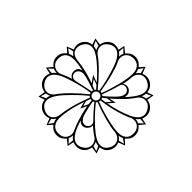

<svg xmlns="http://www.w3.org/2000/svg" viewBox="-222 -1714 2198 2198"><g transform="rotate(-45 877.0 -615.0)"><path d="M988.8 -1192.9 1041.5 -1252.4 1073.2 -1171.4Q1102.1 -1183.1 1130.4 -1183.1H1136.2Q1184.6 -1180.2 1221.7 -1146.5Q1258.8 -1112.8 1262.2 -1060.1L1337.9 -1085.4L1324.7 -999.5Q1378.9 -992.2 1412.4 -954.8Q1445.8 -917.5 1445.8 -871.1Q1445.8 -837.4 1433.6 -806.6L1511.7 -791L1456.5 -723.1Q1479 -706.5 1496.3 -679.7Q1513.7 -652.8 1513.7 -615.2Q1513.7 -573.7 1496.1 -547.1Q1478.5 -520.5 1454.6 -503.4L1514.2 -450.2L1433.6 -419.4Q1444.8 -390.1 1444.8 -362.3V-356.9Q1442.4 -308.6 1409.4 -271.7Q1376.5 -234.9 1321.8 -229.5L1347.2 -154.8L1261.2 -168Q1254.4 -113.3 1217 -79.8Q1179.7 -46.4 1131.3 -45.9Q1097.7 -45.9 1068.8 -59.1L1052.7 19.5L985.4 -36.1Q968.8 -13.2 941.9 3.9Q915 21 877 21Q835.9 21 809.1 3.4Q782.2 -14.2 765.6 -37.6L711.9 22L681.2 -59.1Q654.8 -47.4 626 -47.4H618.7Q569.3 -50.3 533 -82.8Q496.6 -115.2 491.2 -170.4L416.5 -145L428.7 -231Q374.5 -238.3 342 -274.7Q309.6 -311 308.6 -360.4V-363.8Q308.6 -395.5 320.8 -422.9L242.7 -439.5L296.9 -507.8Q274.4 -522.9 257.6 -549.8Q240.7 -576.7 240.7 -615.2Q240.7 -656.7 258.3 -683.3Q275.9 -710 299.8 -727.1L239.7 -779.8L320.8 -811Q309.6 -836.9 309.6 -863.8L310.1 -873.5Q314 -926.3 347.7 -961.4Q381.3 -996.6 431.6 -1000L406.7 -1075.7L493.2 -1062.5Q500 -1118.2 537.8 -1151.1Q575.7 -1184.1 622.1 -1184.1Q653.8 -1184.1 684.6 -1171.4L701.2 -1250L769 -1194.3Q784.7 -1217.3 811.5 -1234.4Q838.4 -1251.5 877 -1251.5Q918.5 -1251.5 945.3 -1233.9Q972.2 -1216.3 988.8 -1192.9ZM876.5 -543Q863.8 -543 856.9 -546.9Q821.8 -463.4 790 -336.7Q758.3 -210 758.3 -138.7Q758.3 -79.1 788.3 -43Q818.4 -6.8 877 -6.8Q928.2 -6.8 959.5 -35.9Q990.7 -64.9 990.7 -110.8Q990.7 -143.1 974.4 -171.4Q958 -199.7 927.7 -298.6Q897.5 -397.5 876.5 -543ZM949.2 -614.3Q949.2 -609.9 948.2 -605Q947.3 -600.1 945.8 -595.2Q1026.4 -561.5 1151.4 -529.1Q1276.4 -496.6 1353.5 -496.6Q1413.1 -496.6 1449.2 -526.4Q1485.4 -556.2 1485.4 -615.2Q1485.4 -666 1456.3 -697.3Q1427.2 -728.5 1381.8 -728.5Q1353.5 -728.5 1316.2 -709.2Q1278.8 -689.9 1177.7 -661.9Q1076.7 -633.8 949.2 -614.3ZM815.4 -651.4 820.8 -660.2Q823.7 -663.6 827.1 -667Q750.5 -762.7 634.5 -871.3Q518.6 -980 443.8 -980Q394.5 -980 363.3 -938.7Q332 -897.5 332 -856Q332 -814.9 361.6 -785.9Q391.1 -756.8 440.4 -753.2Q489.7 -749.5 585.9 -725.8Q682.1 -702.1 815.4 -651.4ZM840.3 -553.7Q835.9 -556.2 832.3 -558.8Q828.6 -561.5 825.2 -564.9Q726.1 -488.8 619.1 -372.3Q512.2 -255.9 512.2 -182.1Q512.2 -132.8 553.2 -101.6Q594.2 -70.3 636.2 -70.3Q677.7 -70.3 707.5 -101.1Q737.3 -131.8 739.5 -182.4Q741.7 -232.9 770.3 -340.6Q798.8 -448.2 840.3 -553.7ZM841.8 -677.7Q851.6 -682.1 859.4 -684.6Q841.3 -821.8 783.7 -991.5Q726.1 -1161.1 635.3 -1161.1Q593.3 -1161.1 552.5 -1127.7Q511.7 -1094.2 511.7 -1046.9Q511.7 -990.7 566.7 -953.6Q621.6 -916.5 700.9 -836.2Q780.3 -755.9 841.8 -677.7ZM939.5 -650.4 946.8 -631.8Q1083.5 -650.4 1253.2 -708Q1422.9 -765.6 1422.9 -856.9Q1422.9 -897.5 1389.9 -939.2Q1356.9 -981 1308.6 -981Q1254.4 -981 1217.3 -926.5Q1180.2 -872.1 1099.9 -793Q1019.5 -713.9 939.5 -650.4ZM724.1 -604.5 647.9 -640.6 731.4 -663.6Q626 -699.7 541.5 -716.3Q457 -732.9 400.9 -732.9Q340.8 -732.9 304.9 -703.1Q269 -673.3 269 -615.2Q269 -560.1 299.8 -530.5Q330.6 -501 372.6 -501Q401.9 -501 432.9 -517.6Q463.9 -534.2 543.5 -559.8Q623 -585.4 724.1 -604.5ZM944.8 -752.4 1026.4 -810.5 990.7 -717.3Q1081.1 -793.5 1161.4 -888.9Q1241.7 -984.4 1241.7 -1047.9Q1241.7 -1097.7 1200.4 -1128.9Q1159.2 -1160.2 1118.2 -1160.2Q1023.9 -1160.2 1013.4 -1038.1Q1002.9 -916 944.8 -752.4ZM964.8 -485.8 983.4 -399.9 907.7 -464.8Q938 -303.2 990.2 -186.3Q1042.5 -69.3 1118.7 -69.3Q1159.2 -69.3 1200.9 -101.8Q1242.7 -134.3 1242.7 -183.6Q1242.7 -239.7 1185.5 -277.1Q1128.4 -314.5 1070.6 -372.6Q1012.7 -430.7 964.8 -485.8ZM497.6 -263.7 515.1 -275.9Q525.4 -283.7 544.9 -314.9Q564.5 -346.2 615.2 -402.3Q612.8 -402.3 606.4 -401.9Q577.6 -401.9 551.5 -425.5Q525.4 -449.2 525.4 -483.4Q525.4 -502 534.2 -515.9Q543 -529.8 555.7 -541.5Q433.1 -503.4 382.3 -463.6Q331.5 -423.8 331.5 -373.5Q331.5 -331.5 364.5 -290.5Q397.5 -249.5 445.8 -249.5Q472.2 -249.5 497.6 -263.7ZM822.8 -947.3Q830.6 -967.8 849.4 -981.7Q868.2 -995.6 896.5 -995.6Q934.1 -995.6 952.1 -975.6Q970.2 -955.6 973.6 -929.2Q983.4 -973.6 989.3 -1014.2Q995.1 -1054.7 995.1 -1091.8Q995.1 -1151.4 965.1 -1187.5Q935.1 -1223.6 877 -1223.6Q821.8 -1223.6 792.2 -1192.9Q762.7 -1162.1 762.7 -1119.6Q762.7 -1090.8 780.3 -1057.4Q797.9 -1023.9 822.8 -947.3ZM1193.4 -494.6Q1209.5 -474.6 1209.5 -449.2Q1209.5 -415 1186 -392.1Q1162.6 -369.1 1134.8 -369.1Q1127.4 -369.1 1117.9 -370.1Q1108.4 -371.1 1099.6 -374.5Q1172.4 -306.6 1222.2 -278.6Q1272 -250.5 1309.6 -250.5Q1358.9 -250.5 1390.4 -291.3Q1421.9 -332 1421.9 -374.5Q1421.9 -415.5 1391.1 -445.6Q1360.4 -475.6 1311.3 -477.3Q1262.2 -479 1193.4 -494.6ZM897.5 -683.6Q898.9 -689 927.5 -776.1Q956.1 -863.3 956.1 -903.3Q956.1 -931.6 938.2 -953.6Q920.4 -975.6 891.1 -975.6Q863.8 -975.6 847.7 -959Q831.5 -942.4 831.5 -916Q834 -893.1 837.6 -881.1Q841.3 -869.1 848.1 -835.9L859.4 -783.2Q864.7 -755.9 870.1 -731.4L877.9 -687.5Q887.7 -687.5 897.5 -683.6ZM1192.9 -457Q1190.9 -502.9 1141.4 -513.4Q1091.8 -523.9 985.4 -562.5L939.5 -579.1L935.1 -571.3Q932.6 -566.9 928.2 -564.5Q933.6 -556.2 942.9 -545.9L962.4 -522.9L982.4 -501Q1027.3 -450.7 1062 -422.6Q1096.7 -394.5 1132.8 -394.5Q1155.8 -394.5 1174.3 -412.1Q1192.9 -429.7 1192.9 -457ZM808.6 -595.7Q746.1 -588.9 648.7 -562.5Q551.3 -536.1 551.3 -478Q551.3 -454.6 569.6 -435.5Q587.9 -416.5 611.8 -416.5Q636.2 -416.5 658.7 -440.2Q681.2 -463.9 732.9 -509.8Q784.7 -555.7 815.4 -579.1Q813 -583.5 812 -587.9ZM744.6 -1120.6Q744.6 -1147.9 756.8 -1176.8L710 -1225.1L704.1 -1159.2Q716.3 -1152.3 725.6 -1142.1Q734.9 -1131.8 744.6 -1120.6ZM1009.8 -108.9Q1009.8 -78.1 996.6 -53.7L1043.9 -5.4L1050.3 -70.3Q1038.1 -78.1 1028.3 -88.4Q1018.6 -98.6 1009.8 -108.9ZM1382.3 -748Q1412.6 -748 1439 -734.9L1487.3 -782.2L1421.4 -788.6Q1414.1 -775.9 1404.1 -766.4Q1394 -756.8 1382.3 -748ZM371.1 -482.4Q342.8 -482.4 315.4 -494.6L267.1 -448.2L332 -441.9Q340.3 -454.6 349.9 -463.6Q359.4 -472.7 371.1 -482.4ZM999.5 -1173.3Q1006.3 -1161.1 1009.8 -1147.5Q1013.2 -1133.8 1015.1 -1119.6Q1030.8 -1144.5 1054.7 -1162.1L1038.1 -1227.1ZM371.6 -753.4Q359.4 -761.2 348.9 -770.8Q338.4 -780.3 330.6 -793L264.6 -775.9L318.4 -737.3Q330.6 -744.6 344.2 -748Q357.9 -751.5 371.6 -753.4ZM738.3 -110.8Q724.1 -85.4 699.7 -68.4L716.3 -2.4L753.9 -57.1Q741.7 -82.5 738.3 -110.8ZM1381.8 -476.6Q1407.2 -462.4 1423.8 -437.5L1488.8 -454.6L1435.1 -492.2Q1409.7 -480 1381.8 -476.6ZM504.4 -247.1Q481.4 -232.9 450.7 -230.5L432.6 -166L491.2 -192.4Q491.2 -206.5 495.1 -220.2Q499 -233.9 504.4 -247.1ZM1245.6 -242.7Q1259.3 -217.8 1261.2 -189L1326.2 -170.4L1299.8 -229.5Q1285.6 -229.5 1271.7 -233.4Q1257.8 -237.3 1245.6 -242.7ZM1249 -983.4Q1275.4 -997.6 1303.2 -999.5L1321.8 -1064.5L1263.2 -1038.1Q1261.2 -1023.9 1258.1 -1009.8Q1254.9 -995.6 1249 -983.4ZM508.8 -986.8Q494.1 -1011.7 492.2 -1041.5L428.2 -1060.1L454.6 -1001Q485.4 -998.5 508.8 -986.8ZM973.6 -704.1 995.6 -771 935.1 -728.5 918.5 -687.5 913.1 -676.8Q921.9 -672.4 929.2 -665.5ZM753.4 -654.8 692.4 -636.2 750.5 -608.4 794.4 -613.3Q801.8 -613.3 806.2 -614.3Q806.2 -625 808.6 -634.8ZM899.9 -516.6Q899.9 -507.3 902.8 -499L905.3 -485.4L958 -441.9L946.8 -507.3Q942.9 -510.7 938.5 -517.6L928.2 -530.8Q922.9 -537.1 919.4 -543L912.1 -552.7Q901.9 -546.9 894.5 -545.9ZM928.2 -615.2Q928.2 -636.2 913.3 -651.1Q898.4 -666 877 -666Q856 -666 841.1 -651.1Q826.2 -636.2 826.2 -615.2Q826.2 -594.2 841.1 -579.3Q856 -564.5 877 -564.5Q898.4 -564.5 913.3 -579.3Q928.2 -594.2 928.2 -615.2Z"/></g></svg>

Font: Noto Nastaliq Urdu
Style: Regular
Weight: 400
Designer: Monotype Design Team
Foundry: Monotype Imaging Inc.
Version: Version 1.02 uh